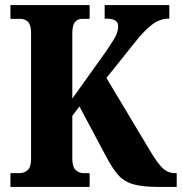

<svg xmlns="http://www.w3.org/2000/svg" viewBox="-20 -734 714 754"><path d="M21 0V-54H56Q75 -54 88.5 -66Q102 -78 102 -110V-605Q102 -636 90 -648Q78 -660 60 -660H21V-714H332V-660H303Q285 -660 274.5 -647.5Q264 -635 264 -603V-347L392 -526Q417 -562 430.5 -585Q444 -608 444 -631Q444 -647 432 -654Q420 -661 391 -661V-714H645V-661Q607 -661 576 -636.5Q545 -612 515 -574L398 -428L571 -139Q599 -92 619.5 -73Q640 -54 669 -54H674V0H601Q539 0 503 -10.5Q467 -21 444 -47Q421 -73 397 -119L292 -316L264 -279V-111Q264 -79 277 -66.5Q290 -54 309 -54H332V0Z"/></svg>

Font: Noto Serif Bengali Condensed ExtraBold
Style: Regular
Weight: 800
Width: 3
Designer: Juan Bruce, Universal Thirst, Indian Type Foundry and the Monotype Design Team.
Foundry: Monotype Imaging Inc.
Version: Version 2.003; ttfautohint (v1.8.4.7-5d5b)